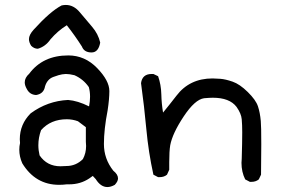

<svg xmlns="http://www.w3.org/2000/svg" viewBox="-20 -743 1141 776"><path d="M350 -531Q320 -531 311 -555Q283 -599 250 -641Q213 -618 184 -584Q164 -555 133 -546Q118 -546 106 -558Q97 -572 97 -585Q97 -602 116 -623Q183 -697 229 -721Q238 -723 246 -723Q278 -723 302.5 -693.5Q327 -664 352 -635Q377 -606 385 -571Q378 -531 350 -531ZM414 13Q387 13 367 -19L355 -32L341 -22Q305 2 260 2H250Q234 4 219 4Q123 4 70 -83Q58 -110 58 -138Q58 -152 61 -165L60 -180Q60 -241 104 -285Q172 -335 255 -339Q294 -336 340 -313Q344 -334 344 -352Q344 -373 339 -391Q317 -423 281 -439Q261 -444 246 -444Q242 -444 231 -442.5Q220 -441 195.5 -432Q171 -423 162 -394Q157 -364 126 -359Q100 -360 88 -384Q80 -398 80 -410Q80 -429 98 -445Q153 -519 256 -519Q323 -519 372.5 -468Q422 -417 422 -375Q422 -343 415 -297Q400 -220 400 -161Q400 -101 438 -53Q457 -38 457 -22Q457 -10 444 4Q428 13 414 13ZM224 -71 248 -72Q287 -72 315 -100Q328 -124 328 -153L327 -170V-229L295 -253Q273 -261 250 -261Q185 -261 146 -217Q135 -187 135 -156Q135 -136 140 -115Q170 -71 224 -71Z M996 -8H990L971 -18Q956 -48 956 -85L957 -101Q959 -169 959 -209Q959 -238 957 -261Q955 -284 936 -311Q908 -348 840 -348Q828 -348 805 -346Q768 -341 722.5 -272.5Q677 -204 668 -156Q664 -132 664 -88V-57L655 -37Q643 -27 625 -27H619L600 -37Q580 -128 571.5 -220.5Q563 -313 550 -407Q555 -444 593 -444H600L619 -435Q631 -401 632 -362Q633 -323 639 -288Q666 -321 693 -356Q746 -426 839 -426Q850 -426 870.5 -424.5Q891 -423 920 -413Q949 -403 981.5 -371Q1014 -339 1022.5 -313.5Q1031 -288 1034 -254Q1036 -234 1036 -160L1035 -37L1026 -18Q1014 -8 996 -8Z"/></svg>

Font: Xiaolai SC
Style: Regular
Weight: 400
Designer: Nozomi Seto 瀬戸のぞみ
Version: Version 3.11;December 4, 2020;FontCreator 13.0.0.2613 64-bit